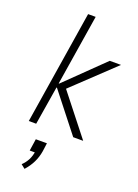

<svg xmlns="http://www.w3.org/2000/svg" viewBox="-179 -778 805 1121"><g transform="rotate(20 223.5 -217.0)"><path d="M53 0 165 -705H212L142 -266H145L377 -492H447L186 -245L175 -274L391 0H329L141 -239H138L99 0ZM125 271 100 251Q121 231 133.5 206.5Q146 182 150 151L151 160H117L128 86H197L190 138Q184 175 168 208Q152 241 125 271Z"/></g></svg>

Font: Nunito Sans 7pt Condensed ExtraLight
Style: Italic
Weight: 250
Width: 3
Italic angle: -9°
Designer: Vernon Adams
Foundry: Vernon Adams
Version: Version 3.101;gftools[0.9.27]